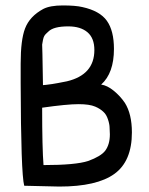

<svg xmlns="http://www.w3.org/2000/svg" viewBox="-20 -688 547 706"><path d="M465 -201Q465 -269 439 -310Q422 -335 398 -354.5Q374 -374 352 -377Q399 -419 399 -508Q399 -575 373 -611.5Q347 -648 283 -662Q258 -668 211 -668Q164 -668 139 -655Q89 -628 72 -583Q56 -541 56 -454V-383Q57 -51 69 -5L198 -2Q336 -2 400.5 -48.5Q465 -95 465 -201ZM135 -524 138 -541Q140 -551 143 -556Q146 -561 151 -565.5Q156 -570 158 -572Q177 -591 231 -591Q276 -591 301.5 -569.5Q327 -548 327 -504Q327 -413 226 -389Q186 -381 172 -379Q144 -375 138 -375L136 -489ZM269 -305Q309 -305 330 -296Q349 -288 361 -276Q371 -267 377 -249Q383 -231 383 -218L384 -194Q384 -157 367 -134Q351 -113 304 -96Q258 -81 140 -81Q135 -143 135 -292Q226 -305 269 -305Z"/></svg>

Font: Patrick Hand SC
Style: Regular
Weight: 400
Designer: Patrick Wagesreiter
Foundry: Patrick Wagesreiter
Version: Version 2.001; ttfautohint (v1.8.2)